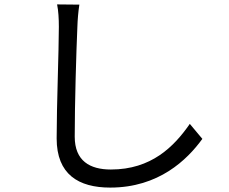

<svg xmlns="http://www.w3.org/2000/svg" viewBox="-20 -800 1040 871"><path d="M340 -779 239 -780C245 -751 247 -715 247 -678C247 -573 237 -320 237 -172C237 -9 336 51 480 51C700 51 829 -75 898 -170L841 -238C769 -134 666 -31 483 -31C388 -31 319 -70 319 -180C319 -329 326 -565 331 -678C332 -711 335 -746 340 -779Z"/></svg>

Font: Noto Sans CJK HK
Style: Regular
Weight: 400
Designer: Ryoko NISHIZUKA 西塚涼子 (kana, bopomofo & ideographs); Paul D. Hunt (Latin, Greek & Cyrillic); Sandoll Communications 산돌커뮤니
Foundry: Adobe
Version: Version 2.004;hotconv 1.0.118;makeotfexe 2.5.65603